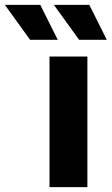

<svg xmlns="http://www.w3.org/2000/svg" viewBox="-132 -771 460 791"><path d="M72 -538H228V0H72ZM-112 -751H34L106 -607H-8ZM90 -751H236L308 -607H194Z"/></svg>

Font: CMG Sans
Style: Bold
Weight: 700
Designer: Julieta Ulanovsky
Foundry: Julieta Ulanovsky
Version: Version 7.200